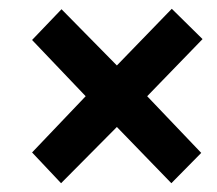

<svg xmlns="http://www.w3.org/2000/svg" viewBox="-20 -572 495 437"><path d="M246 -423 120 -551 53 -481 175 -353 53 -225 119 -155 246 -283 370 -155 438 -224 315 -353 441 -483 371 -552Z"/></svg>

Font: Noto Sans Display Condensed
Style: Bold Italic
Weight: 700
Width: 3
Designer: Monotype Design team
Foundry: Monotype Imaging Inc.
Version: 1.000